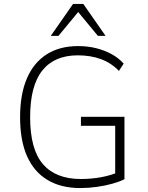

<svg xmlns="http://www.w3.org/2000/svg" viewBox="-20 -947 753 975"><path d="M388 8Q290 8 221.5 -33Q153 -74 117.5 -153.5Q82 -233 82 -352Q82 -468 116.5 -548.5Q151 -629 217 -671Q283 -713 376 -713Q425 -713 467.5 -702.5Q510 -692 546 -672.5Q582 -653 608 -624L584 -587Q544 -628 492 -647Q440 -666 375 -666Q256 -666 194.5 -588.5Q133 -511 133 -352Q133 -188 198.5 -113Q264 -38 390 -38Q445 -38 495.5 -47.5Q546 -57 586 -75L565 -34V-308H391V-354H612V-37Q589 -25 552 -14.5Q515 -4 472 2Q429 8 388 8ZM238 -765 351 -927H403L516 -765H477L377 -886L277 -765Z"/></svg>

Font: Nunito Sans 7pt SemiCondensed ExtraLight
Style: Regular
Weight: 250
Width: 4
Designer: Vernon Adams
Foundry: Vernon Adams
Version: Version 3.101;gftools[0.9.27]